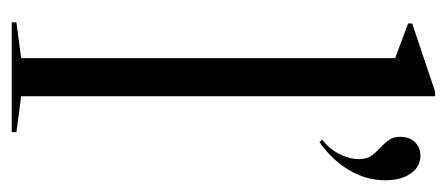

<svg xmlns="http://www.w3.org/2000/svg" viewBox="-237 -524 761 327"><g transform="rotate(90 143.5 -360.5)"><path d="M144 -721H136L20 -682V-675L79 -653V-16L18 -8V0H205V-8L144 -16ZM251 -591Q251 -604 246 -611.5Q241 -619 231 -628Q222 -637 217.5 -644Q213 -651 213 -662Q213 -677 222 -686.5Q231 -696 245 -696Q264 -696 275.5 -679.5Q287 -663 287 -636Q287 -604 270 -575Q253 -546 222 -524L218 -529Q233 -540 242 -557.5Q251 -575 251 -591Z"/></g></svg>

Font: Libre Caslon Display
Style: Regular
Weight: 400
Designer: Pablo Impallari, Rodrigo Fuenzalida
Foundry: Pablo Impallari, Rodrigo Fuenzalida
Version: Version 1.100; ttfautohint (v1.6) -l 8 -r 50 -G 200 -x 14 -D